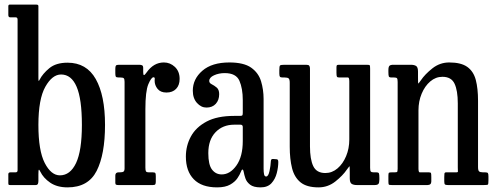

<svg xmlns="http://www.w3.org/2000/svg" viewBox="-20 -800 2144 830"><path d="M24.5 -725Q16 -725 16 -735V-772.5Q16 -780 21.5 -780H138Q146 -780 146 -773.5V-463.5Q146 -452.5 147 -450.5Q148 -448.5 151 -455Q164.5 -481.5 193.2 -505.2Q222 -529 272 -529Q354 -529 394 -458.2Q434 -387.5 434 -260Q434 -132.5 397.8 -61.2Q361.5 10 272 10Q227 10 197.2 -10.2Q167.5 -30.5 154 -58.5Q149.5 -68 147.8 -66Q146 -64 146 -46V-18Q146 -10.5 143.8 -5.2Q141.5 0 133.5 0H25.5Q19.5 0 17.8 -1.2Q16 -2.5 16 -8.5V-47Q16 -55 25.5 -55H47.5Q56 -55 56 -64V-715Q56 -725 48 -725ZM146 -260Q146 -148.5 173.5 -95.2Q201 -42 239 -42Q283.5 -42 308.8 -95.2Q334 -148.5 334 -260Q334 -372 311.2 -425Q288.5 -478 244 -478Q206 -478 176 -425Q146 -372 146 -260Z M518.5 -446Q518.5 -458 515.2 -461.5Q512 -465 500.5 -465H493.5Q482.5 -465 480.5 -469Q478.5 -473 478.5 -484V-502.5Q478.5 -513 481.2 -516.5Q484 -520 494.5 -520H581Q589.5 -520 594.2 -517.8Q599 -515.5 599 -506V-488.5Q599 -476 602.2 -475.5Q605.5 -475 613.5 -486.5Q644 -530 688.5 -530Q715.5 -530 736 -510.8Q756.5 -491.5 756.5 -459Q756.5 -431.5 741.2 -415.8Q726 -400 699.5 -400Q674 -400 661.2 -415.8Q648.5 -431.5 648.5 -451Q648.5 -454.5 648.8 -456.2Q649 -458 649 -460Q649 -466 643.5 -466Q634 -466 621.2 -435.8Q608.5 -405.5 608.5 -328V-75.5Q608.5 -64 610.8 -59.5Q613 -55 624.5 -55H640.5Q650 -55 651.8 -51.2Q653.5 -47.5 653.5 -38V-15.5Q653.5 -6.5 651.2 -3.2Q649 0 640.5 0H492.5Q486 0 482.2 -1.5Q478.5 -3 478.5 -9.5V-41Q478.5 -55 492.5 -55H498Q509.5 -55 514 -58.2Q518.5 -61.5 518.5 -72.5Z M783.5 -123Q783.5 -170 805.2 -210Q827 -250 873 -274.5Q919 -299 992.5 -299H1016.5Q1025 -299 1027.2 -301Q1029.5 -303 1029.5 -312V-367Q1029.5 -417.5 1015 -450.8Q1000.5 -484 951.5 -484Q926 -484 905.2 -474.5Q884.5 -465 884.5 -450Q884.5 -441 895.2 -435.8Q906 -430.5 916.8 -421.5Q927.5 -412.5 927.5 -393Q927.5 -367.5 912.8 -351.2Q898 -335 872.5 -335Q849.5 -335 831.5 -355Q813.5 -375 813.5 -408Q813.5 -458.5 854.8 -494.2Q896 -530 971.5 -530Q1034 -530 1065.8 -507.5Q1097.5 -485 1108.5 -448.8Q1119.5 -412.5 1119.5 -372V-71Q1119.5 -56 1121.5 -46.5Q1123.5 -37 1130.5 -37Q1140 -37 1145 -60.2Q1150 -83.5 1151 -104Q1151.5 -109.5 1154 -111.5Q1156.5 -113.5 1164.5 -112.5L1176.5 -111.5Q1183 -111 1183 -99.5Q1183 -77.5 1176.5 -51.8Q1170 -26 1153.5 -8Q1137 10 1106.5 10H1106Q1076 10 1061 -1.8Q1046 -13.5 1040.8 -29.2Q1035.5 -45 1033.5 -57Q1032 -66 1028.5 -67Q1025 -68 1021 -56.5Q1017 -45.5 1006.5 -29.8Q996 -14 975 -2Q954 10 918.5 10Q852 10 817.8 -25Q783.5 -60 783.5 -123ZM880.5 -138Q880.5 -88 896.5 -67Q912.5 -46 938.5 -46Q974.5 -46 1002 -84.5Q1029.5 -123 1029.5 -191V-251Q1029.5 -261 1019.5 -261H992.5Q943 -261 911.8 -228.5Q880.5 -196 880.5 -138Z M1232.5 -166V-442Q1232.5 -457 1227.8 -461Q1223 -465 1211 -465H1202Q1192.5 -465 1190 -468.5Q1187.5 -472 1187.5 -482.5V-497Q1187.5 -513.5 1190.5 -516.8Q1193.5 -520 1209.5 -520H1303.5Q1314 -520 1317 -515.8Q1320 -511.5 1320 -503.5V-167Q1320 -111.5 1334.2 -81.8Q1348.5 -52 1386.5 -52Q1415.5 -52 1439 -72Q1462.5 -92 1476.2 -125Q1490 -158 1490 -197V-448Q1490 -465 1484.5 -465H1447Q1438.5 -465 1436.5 -468.5Q1434.5 -472 1434.5 -486V-508Q1434.5 -516.5 1436.5 -518.2Q1438.5 -520 1446.5 -520H1564Q1576.5 -520 1578.2 -518Q1580 -516 1580 -503V-74.5Q1580 -62 1583 -58.5Q1586 -55 1595 -55H1606Q1616.5 -55 1618.2 -50.2Q1620 -45.5 1620 -31V-23.5Q1620 -9.5 1615.8 -4.8Q1611.5 0 1598.5 0H1523.5Q1508.5 0 1500.2 -5.2Q1492 -10.5 1492 -29.5V-53Q1492 -78.5 1491.5 -80.8Q1491 -83 1479.5 -67Q1462 -41 1429.8 -15.5Q1397.5 10 1357 10Q1306 10 1279.2 -11.8Q1252.5 -33.5 1242.5 -73Q1232.5 -112.5 1232.5 -166Z M1684 -465H1673Q1662.5 -465 1660.8 -469.8Q1659 -474.5 1659 -489V-496.5Q1659 -511 1663.5 -515.5Q1668 -520 1680.5 -520H1755.5Q1770.5 -520 1778.8 -514.8Q1787 -509.5 1787 -490.5V-467Q1787 -441.5 1787.8 -439.2Q1788.5 -437 1799.5 -453Q1817 -479 1849.2 -504.5Q1881.5 -530 1922 -530Q1973 -530 2000 -510.8Q2027 -491.5 2036.8 -454.5Q2046.5 -417.5 2046.5 -364V-78Q2046.5 -63 2051.2 -59Q2056 -55 2068 -55H2077Q2087 -55 2089.2 -51.5Q2091.5 -48 2091.5 -37.5V-21Q2091.5 -4.5 2089.2 -2.2Q2087 0 2071 0H1917Q1906.5 0 1903.5 -2.8Q1900.5 -5.5 1900.5 -16.5V-34.5Q1900.5 -43 1901.2 -49Q1902 -55 1908.5 -55H1953.5Q1960 -55 1959.5 -58.8Q1959 -62.5 1959 -76.5V-353Q1959 -408.5 1945 -438.2Q1931 -468 1892.5 -468Q1863.5 -468 1840 -448Q1816.5 -428 1802.8 -395Q1789 -362 1789 -323V-72Q1789 -55 1794.5 -55H1833.5Q1842 -55 1843.2 -51.5Q1844.5 -48 1844.5 -34V-15.5Q1844.5 0 1827.5 0H1675Q1662.5 0 1660.8 -2.2Q1659 -4.5 1659 -17V-39.5Q1659 -51 1661 -53Q1663 -55 1674.5 -55H1684Q1692.5 -55 1695.8 -56.2Q1699 -57.5 1699 -70.5V-445.5Q1699 -458.5 1696 -461.8Q1693 -465 1684 -465Z"/></svg>

Font: Besley* Condensed
Style: Regular
Weight: 400
Width: 3
Designer: Owen Earl
Foundry: indestructible type*
Version: Version 3.000; ttfautohint (v1.8.3)